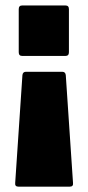

<svg xmlns="http://www.w3.org/2000/svg" viewBox="-20 -687 323 702"><path d="M208 -424.5Q219 -424.5 220.5 -412.5L247 -17.5Q248.5 -4.5 234.5 -4.5H48Q34 -4.5 35.5 -17.5L62 -412.5Q63.5 -424.5 74.5 -424.5ZM219.5 -667Q232 -667 232 -653.5V-496Q232 -482.5 219.5 -482.5H61Q48.5 -482.5 48.5 -496V-653.5Q48.5 -667 61 -667Z"/></svg>

Font: Jaro 24pt
Style: Regular
Weight: 400
Designer: Agyei Archer, Celine Hurka, Mirko Velimirović
Version: Version 1.000